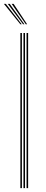

<svg xmlns="http://www.w3.org/2000/svg" viewBox="-35 -970 235 990"><path d="M102 0V-800H110V0ZM70 0V-800H78V0ZM86 0V-800H94V0ZM69.8 -845 -14.8 -950H-4.8L76.8 -845ZM83.8 -845 5.2 -950H15.2L90.8 -845ZM97.8 -845 25.2 -950H35.2L104.8 -845Z"/></svg>

Font: Big Shoulders Inline Text Thin Thin
Style: Regular
Weight: 250
Version: Version 2.002